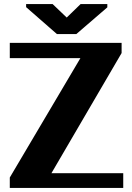

<svg xmlns="http://www.w3.org/2000/svg" viewBox="-20 -921 645 941"><path d="M28 0H584V-72H232L576 -661V-711H28V-636H374L28 -51ZM108 -886 259 -754H354L506 -885V-901H375L307 -835L238 -901H108Z"/></svg>

Font: Aerodynamic
Style: Bd
Weight: 500
Designer: Google
Version: Version 2.000980; 2014